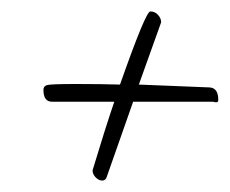

<svg xmlns="http://www.w3.org/2000/svg" viewBox="-20 -472 402 336"><path d="M362 -297Q362 -293 358.5 -293Q355 -293 353 -294H213L167 -163Q165 -156 159 -156Q153 -156 147.5 -161.5Q142 -167 142 -174Q164 -247 180 -294H71Q56 -294 56 -315Q56 -321 62 -323Q68 -325 112.5 -325Q157 -325 190 -324Q235 -452 243 -452Q251 -452 256.5 -446Q262 -440 262 -433L223 -324L347 -319Q362 -318 362 -297Z"/></svg>

Font: Mrs Saint Delafield
Style: Regular
Weight: 400
Designer: Alejandro Paul
Foundry: Alejandro Paul
Version: Version 1.000